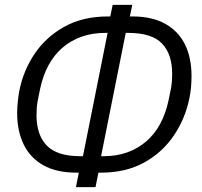

<svg xmlns="http://www.w3.org/2000/svg" viewBox="-20 -745 835 794"><path d="M294 29 306 -31H296Q214 -31 159.5 -61.5Q105 -92 78 -147.5Q51 -203 51 -277Q51 -300 53.5 -324Q56 -348 60 -370Q77 -455 124.5 -524.5Q172 -594 248 -635.5Q324 -677 426 -677H436L446 -725H527L517 -677H527Q609 -677 663.5 -646.5Q718 -616 745 -561Q772 -506 772 -431Q772 -407 770 -384Q768 -361 763 -338Q746 -254 698.5 -184Q651 -114 575.5 -72.5Q500 -31 397 -31H387L375 29ZM323 -99 425 -609H415Q361 -609 316.5 -593Q272 -577 237.5 -547Q203 -517 180 -474Q157 -431 146 -378L135 -324Q133 -312 132 -299Q131 -286 131 -268Q131 -187 173.5 -143Q216 -99 313 -99ZM398 -99H408Q462 -99 506.5 -115Q551 -131 585.5 -161Q620 -191 643 -234Q666 -277 677 -330L688 -384Q690 -396 691 -409Q692 -422 692 -440Q692 -521 650 -565Q608 -609 510 -609H500Z"/></svg>

Font: IBM Plex Sans
Style: Italic
Weight: 400
Italic angle: -11.31°
Designer: Mike Abbink, Paul van der Laan, Pieter van Rosmalen
Foundry: Bold Monday
Version: Version 3.201